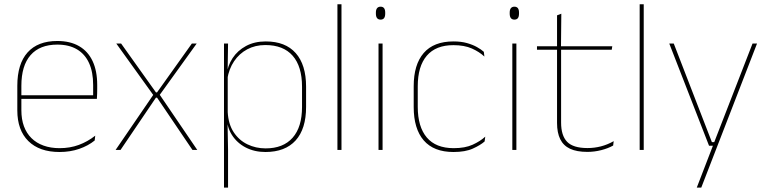

<svg xmlns="http://www.w3.org/2000/svg" viewBox="-20 -684 3508 876"><path d="M251.5 9.5Q160 9.5 109.5 -40.2Q59 -90 59 -180.5V-292.5Q59 -392.5 105.8 -444.8Q152.5 -497 241.5 -497Q300 -497 340.8 -473.5Q381.5 -450 402.5 -405.2Q423.5 -360.5 423.5 -296.5V-279.5Q423.5 -268.5 423.2 -257.5Q423 -246.5 422 -233H405Q405 -250.5 405 -266.5Q405 -282.5 405 -296Q405 -355.5 386.2 -396.5Q367.5 -437.5 331 -459Q294.5 -480.5 241.5 -480.5Q161.5 -480.5 119.5 -432.5Q77.5 -384.5 77.5 -292.5V-243.5V-239.5V-181Q77.5 -140 89.2 -108Q101 -76 123.5 -53.8Q146 -31.5 178.5 -19.8Q211 -8 252 -8Q299.5 -8 339.5 -22.8Q379.5 -37.5 414.5 -65L412 -43Q382.5 -19 341.5 -4.8Q300.5 9.5 251.5 9.5ZM67.5 -233V-249.5H415.5V-233Z M507.5 0 681.5 -254.5V-247.5L510.5 -485.5H532.5L691.5 -262.5H696.5L855.5 -485.5H877.5L706.5 -248V-255L880 0H858L696.5 -238.5H691.5L530 0Z M1191 9.5Q1141 9.5 1101.2 -11Q1061.5 -31.5 1038 -68.5Q1014.5 -105.5 1014 -155.5H1008L1019 -172Q1022 -117.5 1046.2 -80.8Q1070.5 -44 1108.8 -25.5Q1147 -7 1192 -7Q1272 -7 1315 -55.5Q1358 -104 1358 -196V-288.5Q1358 -381 1315.2 -429.8Q1272.5 -478.5 1190.5 -478.5Q1144.5 -478.5 1108 -459Q1071.5 -439.5 1048 -404.5Q1024.5 -369.5 1017 -323L1008 -341.5H1013.5Q1018.5 -384 1041.2 -418.8Q1064 -453.5 1102.5 -474.2Q1141 -495 1192.5 -495Q1282 -495 1329.2 -441.8Q1376.5 -388.5 1376.5 -288.5V-196Q1376.5 -96 1328.8 -43.2Q1281 9.5 1191 9.5ZM1002 172V-485.5H1020.5L1018.5 -356L1019 -346.5V-138L1018 -130.5L1020.5 0V172Z M1519.5 0V-664.5H1538V0Z M1707 0V-485.5H1725.5V0ZM1716.5 -594.5Q1706 -594.5 1700.5 -601.2Q1695 -608 1695 -622V-626.5Q1695 -640 1700.5 -646.8Q1706 -653.5 1716.5 -653.5Q1727 -653.5 1732.2 -646.8Q1737.5 -640 1737.5 -626.5V-622Q1737.5 -608 1732.2 -601.2Q1727 -594.5 1716.5 -594.5Z M2049 9.5Q1959 9.5 1913.2 -43.5Q1867.5 -96.5 1867.5 -196V-290.5Q1867.5 -389.5 1913.2 -442.2Q1959 -495 2049 -495Q2084 -495 2110.5 -487.5Q2137 -480 2156.2 -469.2Q2175.5 -458.5 2187.5 -447.5L2190 -426Q2167 -447.5 2132.8 -462.8Q2098.5 -478 2048.5 -478Q1968.5 -478 1927.2 -429.8Q1886 -381.5 1886 -290.5V-196.5Q1886 -105.5 1927.2 -56.8Q1968.5 -8 2050 -8Q2102 -8 2136.5 -23.8Q2171 -39.5 2194 -60.5L2191 -38.5Q2171.5 -21.5 2137.2 -6Q2103 9.5 2049 9.5Z M2317.5 0V-485.5H2336V0ZM2327 -594.5Q2316.5 -594.5 2311 -601.2Q2305.5 -608 2305.5 -622V-626.5Q2305.5 -640 2311 -646.8Q2316.5 -653.5 2327 -653.5Q2337.5 -653.5 2342.8 -646.8Q2348 -640 2348 -626.5V-622Q2348 -608 2342.8 -601.2Q2337.5 -594.5 2327 -594.5Z M2660 9Q2611.5 9 2581 -5.2Q2550.5 -19.5 2536 -49Q2521.5 -78.5 2521.5 -123V-462.5H2540V-124.5Q2540 -65.5 2567.5 -37Q2595 -8.5 2660.5 -8.5Q2691.5 -8.5 2721.8 -16.2Q2752 -24 2780 -40L2777.5 -20Q2754.5 -7 2723.2 1Q2692 9 2660 9ZM2430 -457V-473H2773.5L2771 -457ZM2521.5 -468V-614L2541 -621.5L2539.5 -468Z M2898.5 0V-664.5H2917V0Z M3245.5 -35.5 3237 -31 3413.5 -485.5H3434L3179.5 172H3159L3235.5 -26.5L3240.5 -19H3215L3033.5 -485.5H3054L3228 -35.5Z"/></svg>

Font: Anek Telugu Thin
Style: Regular
Weight: 250
Version: Version 1.003